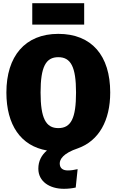

<svg xmlns="http://www.w3.org/2000/svg" viewBox="-20 -928 730 1202"><path d="M507 -908H182V-774H507ZM670 -349C670 -580 554 -716 345 -716C136 -716 20 -575 20 -349C20 -146 110 -14 274 14C240 43 220 80 220 128C220 208 290 254 380 254C407 254 432 251 454 246L466 131C444 136 424 139 405 139C373 139 354 125 354 95C354 71 373 32 469 0C599 -47 670 -173 670 -349ZM345 -570C423 -570 456 -510 456 -349C456 -188 425 -126 345 -126C267 -126 234 -188 234 -349C234 -510 267 -570 345 -570Z"/></svg>

Font: Fira Sans Heavy
Style: Regular
Weight: 900
Designer: bBox Type GmbH & Carrois Corporate GbR & Edenspiekermann AG
Foundry: bBox Type GmbH & Carrois Corporate GbR & Edenspiekermann AG
Version: Version 4.300;PS 004.300;hotconv 1.0.88;makeotf.lib2.5.64775